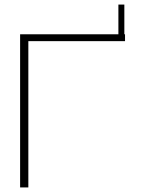

<svg xmlns="http://www.w3.org/2000/svg" viewBox="-20 -820 618 840"><path d="M68 0H104V-640H527V-670H524V-800H498V-670H68Z"/></svg>

Font: LT Wave Alt Thin
Style: Regular
Weight: 100
Designer: Daniel Lyons
Version: Version 2.5 (Glyphs App)